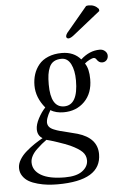

<svg xmlns="http://www.w3.org/2000/svg" viewBox="-60 -715 637 996"><g transform="rotate(-5 258.0 -217.5)"><path d="M161.1 2.9Q145.5 14.2 136 22Q126.5 29.8 109.4 45.9Q92.3 62 83.3 79.1Q74.2 96.2 74.2 112.8Q74.2 155.3 116.5 180.2Q158.7 205.1 240.2 205.1Q301.3 205.1 331.5 182.1Q361.8 159.2 361.8 127Q361.8 101.1 343.5 82.5Q325.2 64 282.2 43.9Q259.3 33.7 218.3 20Q177.2 6.3 161.1 2.9ZM415 -291Q415 -218.3 372.3 -175Q329.6 -131.8 263.2 -131.8Q223.1 -131.8 194.8 -148.9Q193.8 -147.5 190.4 -140.1L184.6 -129.9Q183.1 -126.5 180.2 -119.6Q177.2 -112.8 175.8 -108.4Q174.3 -104 173.1 -98.4Q171.9 -92.8 171.9 -87.9Q171.9 -74.2 179.4 -64.5Q187 -54.7 203.6 -47.9Q220.2 -41 235.8 -36.9Q251.5 -32.7 279.1 -26.1Q306.6 -19.5 325.2 -14.2Q426.8 16.1 426.8 100.1Q426.8 237.8 199.2 237.8Q172.9 237.8 147.9 235.1Q123 232.4 96.7 225.3Q70.3 218.3 51 207.3Q31.7 196.3 19.3 178Q6.8 159.7 6.8 136.2Q6.8 114.7 20 92.8Q33.2 70.8 55.2 52Q77.1 33.2 98.1 19Q119.1 4.9 142.1 -7.8Q116.2 -22.9 116.2 -56.2Q116.2 -80.6 132.8 -112.1Q149.4 -143.6 169.9 -165Q124 -220.2 124 -283.2Q124 -314.5 132.8 -341.6Q141.6 -368.7 159.7 -390.9Q177.7 -413.1 208.5 -426Q239.3 -439 279.8 -439Q342.3 -439 377.9 -397Q423.8 -439 477.1 -439Q493.7 -439 504.9 -428.7Q516.1 -418.5 516.1 -404.8Q516.1 -390.6 507.3 -381.3Q498.5 -372.1 484.9 -372.1Q467.8 -372.1 457 -389.2Q451.2 -398.9 441.9 -398.9Q436 -398.9 420.7 -391.4Q405.3 -383.8 395 -374Q415 -345.7 415 -291ZM340.8 -291Q340.8 -343.8 324 -376.5Q307.1 -409.2 275.9 -409.2Q252 -409.2 236.1 -399.9Q220.2 -390.6 212.2 -372.1Q204.1 -353.5 201.2 -332.8Q198.2 -312 198.2 -282.2Q198.2 -162.1 268.1 -162.1Q340.8 -162.1 340.8 -291ZM426.8 -670.9Q433.6 -672.9 441.4 -672.9Q472.2 -672.9 491.7 -649.9L492.7 -639.2L355.5 -529.8Q333.5 -511.2 321.3 -511.2Q315.9 -511.2 312.5 -515.1Q309.1 -519 310.1 -523.9Q311 -529.3 313.5 -533.9Q315.9 -538.6 317.9 -541L327.1 -551.8Z"/></g></svg>

Font: Linux Libertine G
Style: Italic
Weight: 400
Italic angle: -12°
Designer: Philipp H. Poll
Foundry: Philipp H. Poll
Version: Version 5.1.3